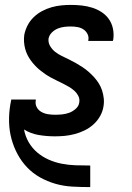

<svg xmlns="http://www.w3.org/2000/svg" viewBox="-20 -548 540 783"><path d="M347 215Q311 215 275 213Q239 211 206 201.5Q173 192 143.5 175.5Q114 159 91 135Q68 111 52 81.5Q36 52 27 19Q18 -14 17 -49.5Q16 -85 22 -121Q23 -126 24 -131.5Q25 -137 26 -142H126Q126 -141 126 -140.5Q126 -140 126 -139Q123 -124 129.5 -111.5Q136 -99 148 -92Q160 -85 174.5 -82.5Q189 -80 204 -80Q219 -80 233.5 -81.5Q248 -83 262 -88Q276 -93 288.5 -104Q301 -115 303 -129Q306 -144 299.5 -156.5Q293 -169 283 -178Q273 -187 261 -194Q249 -201 237 -207Q225 -213 212.5 -219Q200 -225 188 -231.5Q176 -238 165 -245.5Q154 -253 143.5 -261.5Q133 -270 123.5 -280Q114 -290 106 -301Q98 -312 92 -324Q86 -336 82.5 -349.5Q79 -363 78 -377Q77 -391 79 -406Q83 -426 92.5 -444.5Q102 -463 117.5 -478Q133 -493 152 -503Q171 -513 190.5 -518.5Q210 -524 230 -526Q250 -528 269 -528Q292 -528 314 -525.5Q336 -523 356.5 -516.5Q377 -510 394.5 -498.5Q412 -487 424 -470Q436 -453 440.5 -431.5Q445 -410 442 -387Q441 -386 441 -384Q441 -382 440 -381H340Q340 -381 340 -382Q340 -383 340 -383Q343 -397 337 -409Q331 -421 320.5 -428Q310 -435 296.5 -437.5Q283 -440 269 -440Q256 -440 242.5 -438.5Q229 -437 215.5 -431.5Q202 -426 191.5 -415.5Q181 -405 178 -391Q176 -374 184.5 -360Q193 -346 205 -336.5Q217 -327 231.5 -320Q246 -313 260.5 -306Q275 -299 289 -291Q303 -283 316 -274.5Q329 -266 341 -255.5Q353 -245 363.5 -233.5Q374 -222 382.5 -208.5Q391 -195 396 -180Q401 -165 403 -148Q405 -131 402 -114Q399 -94 388.5 -75Q378 -56 361.5 -41Q345 -26 325.5 -16.5Q306 -7 285.5 -1.5Q265 4 245 6Q225 8 204 8Q170 8 137.5 2.5Q105 -3 78 -20Q83 8 97 32Q111 56 131.5 73.5Q152 91 177.5 102.5Q203 114 231 119.5Q259 125 288 126Q317 127 347 127H348V215Z"/></svg>

Font: Iosevka SS04 Semibold
Style: Italic
Weight: 600
Italic angle: -9°
Monospace: yes
Designer: Belleve Invis
Foundry: Belleve Invis
Version: Version 19.0.0; ttfautohint (v1.8.4)